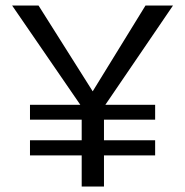

<svg xmlns="http://www.w3.org/2000/svg" viewBox="-20 -678 673 698"><path d="M363 -297H544V-243H358V-168H544V-113H358V0H277V-113H89V-168H277V-243H89V-297H272L24 -658H120L317 -346L509 -658H609Z"/></svg>

Font: Ysabeau Medium
Style: Regular
Weight: 500
Designer: Christian Thalmann (Catharsis Fonts)
Version: Version 0.003